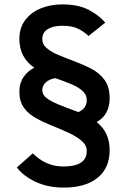

<svg xmlns="http://www.w3.org/2000/svg" viewBox="-20 -732 574 872"><path d="M270 120Q197.5 120 141.8 93.8Q86 67.5 56.5 28.5L129 -35.5Q140.5 -23.5 159.5 -9.8Q178.5 4 206 14Q233.5 24 269 24Q299 24 322.8 17.5Q346.5 11 360.2 -4.5Q374 -20 374 -46.5Q374 -72.5 351 -92.2Q328 -112 290.8 -129.2Q253.5 -146.5 212 -163Q174.5 -178 141.5 -196.5Q108.5 -215 88.2 -243.2Q68 -271.5 68 -316.5Q68 -354.5 87 -382.2Q106 -410 136 -424.5Q103 -446.5 85.5 -479.2Q68 -512 68 -555Q68 -605.5 94.2 -640.5Q120.5 -675.5 164.8 -693.8Q209 -712 263.5 -712Q336.5 -712 384 -686.8Q431.5 -661.5 458 -629L382 -568.5Q366.5 -584.5 338.5 -599.8Q310.5 -615 263.5 -615Q221.5 -615 196.8 -599.8Q172 -584.5 172 -554Q172 -531.5 191 -514.5Q210 -497.5 243.2 -483.2Q276.5 -469 318.5 -453.5Q360 -438 396.5 -418.8Q433 -399.5 455.5 -368.2Q478 -337 478 -285.5Q478 -249 463.5 -221.8Q449 -194.5 419 -177.5Q450 -153 464 -121.2Q478 -89.5 478 -49.5Q478 31.5 422.8 75.8Q367.5 120 270 120ZM336 -223Q354 -230.5 364 -244.2Q374 -258 374 -277Q374 -302 354.8 -319.2Q335.5 -336.5 303.2 -350Q271 -363.5 231.5 -377Q204 -372.5 188 -358Q172 -343.5 172 -322Q172 -302.5 191 -287.2Q210 -272 246.8 -257Q283.5 -242 336 -223Z"/></svg>

Font: Overpass Medium
Style: Regular
Weight: 500
Designer: Delve Withrington, Dave Bailey, Thomas Jockin
Foundry: Delve Fonts LLC
Version: Version 4.000